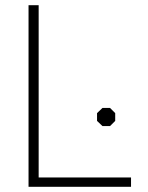

<svg xmlns="http://www.w3.org/2000/svg" viewBox="-20 -720 570 740"><path d="M90 -700H129V-36H485V0H90ZM354 -254V-284L375 -304H404L424 -284V-254L404 -234H375Z"/></svg>

Font: Chakra Petch ExtraLight
Style: Regular
Weight: 275
Designer: Katatrad Aksorn Co.,Ltd.
Foundry: Cadson Demak Co.,Ltd.
Version: Version 1.000; ttfautohint (v1.6)